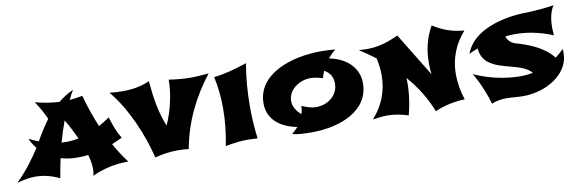

<svg xmlns="http://www.w3.org/2000/svg" viewBox="-109 -1014 4429 1474"><g transform="rotate(-10 2105.5 -277.0)"><path d="M789 -184C761 -229 738 -287 718 -355C690 -335 661 -318 633 -302C600 -382 571 -466 547 -553C511 -546 478 -542 446 -539C458 -564 471 -588 485 -611C442 -592 403 -567 367 -538C305 -541 241 -551 179 -568C209 -525 243 -463 259 -425C221 -374 188 -320 158 -267C134 -276 108 -287 82 -300C96 -270 112 -244 131 -221C97 -167 30 -70 -59 18C-2 2 45 -5 87 -5C186 -5 271 41 271 41C280 -12 289 -63 300 -111C341 -98 386 -93 432 -93C458 -93 486 -94 513 -98C525 -57 531 -19 531 12C531 31 530 49 523 66C617 24 706 5 807 5C771 -43 738 -94 708 -148C735 -159 762 -171 789 -184ZM462 -236C429 -229 396 -226 363 -226C351 -226 340 -226 328 -227C344 -285 362 -340 381 -391C412 -339 439 -286 462 -236Z M1532 -554C1479 -550 1434 -546 1391 -546C1341 -546 1284 -551 1222 -560C1222 -449 1192 -320 1145 -216C1099 -326 1081 -444 1070 -575C1003 -545 930 -534 862 -534C830 -534 794 -536 757 -540C883 -389 974 -169 1017 10C1079 -6 1138 -14 1191 -14C1218 -14 1247 -13 1281 -9C1317 -210 1407 -395 1532 -554Z M1828 -582C1728 -549 1654 -528 1569 -519C1587 -437 1595 -353 1595 -270C1595 -171 1583 -73 1565 18C1629 6 1685 -1 1738 -1C1768 -1 1792 2 1816 2C1805 -79 1800 -164 1800 -249C1800 -362 1809 -474 1828 -582Z M2518 -567C2480 -570 2445 -572 2412 -572C2172 -572 1907 -480 1907 -253C1907 -124 2009 -54 2132 -31C2118 -15 2101 0 2083 15C2114 26 2180 29 2233 29C2460 29 2686 -62 2686 -276C2686 -403 2585 -484 2462 -507C2480 -529 2500 -549 2523 -567ZM2474 -310C2474 -214 2388 -156 2303 -156C2275 -156 2238 -163 2190 -185C2189 -163 2186 -142 2180 -122C2144 -153 2119 -190 2119 -234C2119 -326 2212 -383 2294 -383C2315 -383 2345 -379 2390 -366C2395 -385 2402 -403 2409 -420C2448 -399 2474 -365 2474 -310Z M3523 -538C3435 -544 3357 -571 3282 -620C3232 -531 3211 -439 3211 -344C3211 -314 3212 -282 3216 -251L3009 -589C2892 -536 2819 -520 2699 -530C2741 -503 2782 -474 2822 -444C2833 -396 2838 -352 2838 -311C2838 -185 2794 -78 2713 13C2756 6 2794 2 2826 2C2876 2 2930 11 2989 30C3015 -68 3026 -163 3022 -256C3098 -169 3159 -71 3200 35C3307 -16 3434 -17 3434 -17C3411 -85 3400 -152 3400 -217C3400 -340 3443 -447 3523 -538Z M4241 -267C4221 -246 4199 -227 4177 -211C4106 -303 3980 -348 3891 -373C3891 -373 3836 -388 3825 -439C3849 -441 3873 -443 3899 -443C3985 -443 4085 -427 4194 -382C4194 -382 4190 -411 4190 -442C4190 -491 4197 -562 4231 -610C4102 -590 3995 -590 3995 -590C3995 -590 3616 -590 3530 -354C3530 -354 3555 -368 3599 -384C3603 -339 3619 -300 3657 -270C3751 -197 3912 -209 3985 -127C3953 -120 3920 -117 3889 -117C3824 -117 3679 -126 3528 -197C3528 -197 3590 -100 3635 53C3717 15 3801 37 3882 37C4060 37 4243 -71 4243 -234C4243 -245 4243 -256 4241 -267Z"/></g></svg>

Font: Shojumaru
Style: Regular
Weight: 400
Designer: Astigmatic (AOETI)
Foundry: Astigmatic (AOETI)
Version: Version 1.000